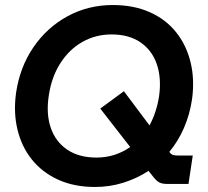

<svg xmlns="http://www.w3.org/2000/svg" viewBox="-20 -732 829 764"><path d="M358 12Q275 12 211.5 -17Q148 -46 107 -97Q66 -148 49.5 -216.5Q33 -285 44 -363Q59 -465 113 -544Q167 -623 249 -667.5Q331 -712 429 -712Q512 -712 576 -683.5Q640 -655 681 -603.5Q722 -552 738.5 -483.5Q755 -415 744 -336Q735 -276 712 -223Q689 -170 654 -128L655 -126Q662 -117 669.5 -115Q677 -113 695 -113H747L730 0H648Q624 0 613 -6.5Q602 -13 591 -27L571 -52Q525 -22 471 -5Q417 12 358 12ZM364 -105Q438 -105 498 -147L379 -300L473 -369L575 -233Q603 -285 613 -349Q623 -421 604 -476.5Q585 -532 539 -563.5Q493 -595 424 -595Q361 -595 308.5 -565.5Q256 -536 220.5 -481Q185 -426 174 -351Q163 -279 182 -223.5Q201 -168 247.5 -136.5Q294 -105 364 -105Z"/></svg>

Font: Host Grotesk
Style: Bold Italic
Weight: 700
Italic angle: -8°
Designer: Doğukan Karapınar
Foundry: Element Type
Version: Version 1.003; ttfautohint (v1.8.4.7-5d5b)